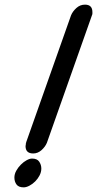

<svg xmlns="http://www.w3.org/2000/svg" viewBox="-20 -762 418 827"><path d="M96 -150Q95 -148 93.5 -145.5Q92 -143 91 -138Q93 -145 96 -150ZM286 -696Q293 -713 309 -727.5Q325 -742 346 -742Q378 -742 378 -710Q378 -708 378 -704Q378 -700 376 -696L182 -147Q175 -130 159 -115.5Q143 -101 123 -101Q90 -101 90 -133Q90 -136 91 -138Q91 -145 93 -150ZM118 -79Q140 -79 149 -65.5Q158 -52 158 -36Q158 -21 150.5 -6.5Q143 8 131.5 19.5Q120 31 106.5 38Q93 45 82 45Q60 45 51 32.5Q42 20 42 3Q42 -12 50 -26.5Q58 -41 70 -53Q82 -65 95 -72Q108 -79 118 -79Z"/></svg>

Font: Discipuli Britannica Bold
Style: Regular
Weight: 700
Designer: Peter Wiegel
Foundry: Peter Wiegel
Version: Version 0.001 2009